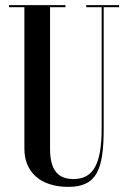

<svg xmlns="http://www.w3.org/2000/svg" viewBox="-20 -720 494 748"><path d="M444 -700H316V-692H376V-219.5C376 -82 344 -22.5 266.5 -22.5C211.5 -22.5 175 -50.5 175 -140V-692H235V-700H15V-692H75V-140C75 -51 136.5 8 246 8C356.5 8 384 -57.5 384 -219.5V-692H444Z"/></svg>

Font: Picaflor 48 pt
Style: Regular
Weight: 400
Designer: Ariel Martín Pérez
Foundry: Tunera Type Foundry
Version: Version 1.000;hotconv 1.0.109;makeotfexe 2.5.65596